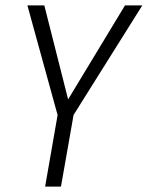

<svg xmlns="http://www.w3.org/2000/svg" viewBox="-20 -695 550 715"><path d="M148 0H207L254 -267L510 -675H445.5L234 -325.5H233.5L145 -675H82L194.5 -266.5Z"/></svg>

Font: Anybody SemiCondensed Light
Style: Italic
Weight: 300
Width: 4
Italic angle: -10°
Version: Version 1.113;gftools[0.9.25]